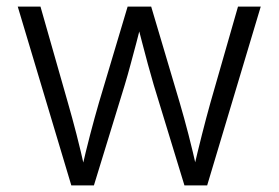

<svg xmlns="http://www.w3.org/2000/svg" viewBox="-20 -561 843 581"><path d="M195.8 0 33.7 -541H102.5L185.5 -250Q198.2 -206.1 211.4 -155Q224.6 -104 237.8 -43.9H226.1Q239.3 -102.1 252.7 -153.3Q266.1 -204.6 279.3 -250L366.2 -541H437.5L523.9 -250Q537.1 -205.1 550.3 -154.1Q563.5 -103 576.7 -43.9H564.5Q578.1 -102.5 591.1 -153.6Q604 -204.6 616.7 -250L700.2 -541H769L606.9 0H538.1L445.3 -303.7Q436 -335 427.5 -366.7Q418.9 -398.4 410.4 -431.2Q401.9 -463.9 393.1 -498H409.7Q401.4 -464.4 392.6 -431.4Q383.8 -398.4 375.2 -366.5Q366.7 -334.5 357.4 -303.7L264.2 0Z"/></svg>

Font: Inter 17pt Light
Style: Regular
Weight: 300
Version: Version 4.001;git-66647c0bb